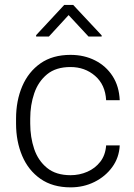

<svg xmlns="http://www.w3.org/2000/svg" viewBox="-20 -765 556 794"><path d="M272 -40.5Q308.6 -40.5 341.1 -54.7Q373.5 -68.8 394.8 -96.2Q416 -123.5 418.9 -163.6H475.1Q472.7 -113.3 444.3 -74.2Q416 -35.2 370.8 -12.7Q325.7 9.8 272 9.8Q197.8 9.8 147.5 -25.4Q97.2 -60.5 71.8 -120.4Q46.4 -180.2 46.4 -253.9V-274.4Q46.4 -348.6 72 -408.4Q97.7 -468.3 147.7 -503.2Q197.8 -538.1 271.5 -538.1Q328.1 -538.1 373.3 -515.1Q418.5 -492.2 445.6 -450.2Q472.7 -408.2 475.1 -350.6H418.9Q415.5 -414.6 373.3 -451.2Q331.1 -487.8 271.5 -487.8Q211.4 -487.8 174.8 -457.8Q138.2 -427.7 121.6 -379.2Q105 -330.6 105 -274.4V-253.9Q105 -197.8 121.3 -149.2Q137.7 -100.6 174.6 -70.6Q211.4 -40.5 272 -40.5ZM282.7 -744.6 400.4 -618.7V-613.8H346.2L263.7 -702.6L182.1 -613.8H129.4V-619.6L245.6 -744.6Z"/></svg>

Font: Vazirmatn RD UI FD ExtraLight
Style: Regular
Weight: 200
Designer: Saber Rastikerdar
Foundry: Saber Rastikerdar
Version: Version 33.003